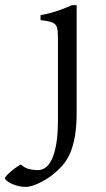

<svg xmlns="http://www.w3.org/2000/svg" viewBox="-137 -489 416 753"><path d="M163.6 -48.3Q163.6 7.8 156.5 47.1Q149.4 86.4 137 114Q124.5 141.6 107.4 160.6Q90.3 179.7 70.8 195.3Q57.6 205.6 43 214.6Q28.3 223.6 13.7 230.2Q-1 236.8 -13.9 240.5Q-26.9 244.1 -36.1 244.1Q-51.3 244.1 -65.7 240.5Q-80.1 236.8 -91.6 231.4Q-103 226.1 -110.1 220.2Q-117.2 214.4 -117.2 210.4Q-117.2 206.1 -110.1 198.5Q-103 190.9 -93.3 182.6Q-83.5 174.3 -73 167Q-62.5 159.7 -55.2 156.2Q-39.6 169.9 -22.9 174.1Q-6.3 178.2 12.2 178.2Q26.4 178.2 40.3 169.2Q54.2 160.2 65.4 137.7Q76.7 115.2 83.5 76.7Q90.3 38.1 90.3 -21V-327.1Q90.3 -352.1 89.1 -367.2Q87.9 -382.3 81.5 -390.9Q75.2 -399.4 61.3 -403.3Q47.4 -407.2 22 -410.2V-429.7Q42.5 -433.1 58.3 -437.5Q74.2 -441.9 88.6 -446.5Q103 -451.2 116.5 -456.8Q129.9 -462.4 145.5 -468.8H163.6Z"/></svg>

Font: Gentium Unicode
Style: Regular
Weight: 400
Version: Version 1.009